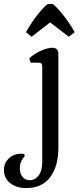

<svg xmlns="http://www.w3.org/2000/svg" viewBox="-121 -704 405 977"><path d="M11 -540Q39 -590 72 -631.5Q105 -673 123 -684H146Q163 -674 197 -632Q231 -590 259 -540L229 -517L134 -590L40 -517ZM-101 160Q-101 125 -75.5 101.5Q-50 78 -12 78Q5 78 5 88Q5 90 -2 99Q-9 108 -14.5 120.5Q-20 133 -20 152Q-20 180 -6 196.5Q8 213 30 213Q57 213 75.5 189Q94 165 94 118V-363Q94 -375 90 -380Q86 -385 76 -385H35L28 -407Q54 -431 87.5 -446Q121 -461 146 -461Q159 -461 167.5 -453.5Q176 -446 176 -434V48Q176 142 134.5 197.5Q93 253 12 253Q-37 253 -69 228Q-101 203 -101 160Z"/></svg>

Font: Kurale
Style: Regular
Weight: 400
Designer: Eduardo Rodriguez Tunni
Foundry: Eduardo Rodriguez Tunni
Version: Version 2.000